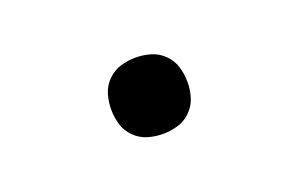

<svg xmlns="http://www.w3.org/2000/svg" viewBox="-37 -524 574 369"><g transform="rotate(-20 250.0 -340.0)"><path d="M250 -262Q234 -262 219 -266.5Q204 -271 192.5 -282.5Q181 -294 176.5 -309Q172 -324 172 -340Q172 -356 176.5 -371Q181 -386 192.5 -397.5Q204 -409 219 -413.5Q234 -418 250 -418Q266 -418 281 -413.5Q296 -409 307.5 -397.5Q319 -386 323.5 -371Q328 -356 328 -340Q328 -324 323.5 -309Q319 -294 307.5 -282.5Q296 -271 281 -266.5Q266 -262 250 -262Z"/></g></svg>

Font: Iosevka SS18
Style: Regular
Weight: 400
Monospace: yes
Designer: Belleve Invis
Foundry: Belleve Invis
Version: Version 25.1.1; ttfautohint (v1.8.4)